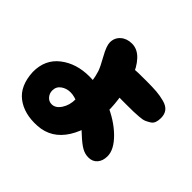

<svg xmlns="http://www.w3.org/2000/svg" viewBox="-169 -900 1087 1087"><g transform="rotate(45 374.0 -356.5)"><path d="M259 -3Q364 -9 423.5 -103Q483 -197 483 -347Q483 -401 472.5 -461.5Q462 -522 442.5 -579Q423 -636 388 -673.5Q353 -711 309 -711Q268 -711 241.5 -687.5Q215 -664 215 -627Q215 -599 245.5 -544.5Q276 -490 284 -466Q294 -435 299 -399Q304 -363 305 -337.5Q306 -312 306 -261Q306 -215 283.5 -180.5Q261 -146 230 -146Q207 -146 192 -163.5Q177 -181 177 -204Q177 -235 201.5 -252.5Q226 -270 258 -270Q322 -270 420 -191Q437 -178 474 -143.5Q511 -109 536.5 -94.5Q562 -80 590 -80Q623 -80 642.5 -102.5Q662 -125 662 -162Q662 -215 602.5 -273.5Q543 -332 450.5 -370.5Q358 -409 270 -409Q166 -409 95 -354Q24 -299 25 -200Q30 -94 94 -45.5Q158 3 259 -3ZM515 -444Q522 -444 535 -444Q570 -444 587 -444.5Q604 -445 630.5 -447Q657 -449 670 -454.5Q683 -460 697.5 -469Q712 -478 717.5 -493Q723 -508 723 -529Q723 -559 708 -578Q693 -597 661 -605.5Q629 -614 598 -616.5Q567 -619 515 -619Q472 -619 451.5 -618.5Q431 -618 399.5 -615.5Q368 -613 353.5 -607.5Q339 -602 322.5 -592Q306 -582 300 -566Q294 -550 294 -528Q294 -507 299 -492.5Q304 -478 319 -469Q334 -460 346.5 -454.5Q359 -449 388.5 -447Q418 -445 437 -444.5Q456 -444 498 -444Q509 -444 515 -444Z"/></g></svg>

Font: Cherry Bomb
Style: Regular
Weight: 400
Designer: satsuyako
Foundry: satsuyako
Version: Version 4.0